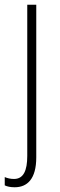

<svg xmlns="http://www.w3.org/2000/svg" viewBox="-38 -549 252 810"><path d="M24 241C77 241 115 206 115 115V-529H77V109C77 171 61 206 21 206C7 206 -7 203 -18 198V233C-8 238 6 241 24 241Z"/></svg>

Font: Noto Sans Gujarati Condensed ExtraLight
Style: Regular
Weight: 200
Width: 3
Designer: Jelle Bosma - Monotype Design Team, Universal Thirst
Foundry: Monotype Imaging Inc.
Version: Version 2.106